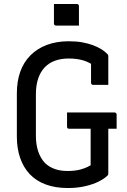

<svg xmlns="http://www.w3.org/2000/svg" viewBox="-20 -928 640 968"><path d="M252 -908Q266 -908 280.5 -908Q295 -908 309.5 -908Q324 -908 338.5 -908Q353 -908 367 -908Q372 -908 375 -905Q378 -902 378 -897V-799Q364 -799 349.5 -799Q335 -799 320.5 -799Q306 -799 291.5 -799Q277 -799 263 -799Q258 -799 255 -802Q252 -805 252 -810ZM318 -361H557Q561 -361 563 -359.5Q565 -358 566.5 -356Q568 -354 568 -350V-279H328Q326 -279 324 -279.5Q322 -280 320.5 -281.5Q319 -283 318.5 -285Q318 -287 318 -290Q318 -309 318 -325.5Q318 -342 318 -361ZM327 -720Q365 -720 395 -714.5Q425 -709 449 -700Q473 -691 491.5 -679.5Q510 -668 522 -655Q525 -652 525.5 -648.5Q526 -645 526 -642Q526 -620 526 -596Q526 -572 526 -548Q526 -524 526 -500Q507 -500 488 -500Q469 -500 450 -500Q445 -500 442 -503Q439 -506 439 -511Q439 -531 439 -550.5Q439 -570 439 -591Q439 -612 439 -636L464 -589Q434 -613 401.5 -623Q369 -633 326 -633Q288 -633 257.5 -622Q227 -611 205.5 -588.5Q184 -566 172.5 -532Q161 -498 161 -453V-243Q161 -198 173 -163.5Q185 -129 207 -106Q228 -86 256 -76Q284 -66 320 -66Q358 -66 384 -73Q410 -80 423.5 -87.5Q437 -95 437 -95Q437 -131 437 -168Q437 -205 437 -241.5Q437 -278 437 -313H530L526 -295Q526 -239 526 -176Q526 -113 526 -54Q526 -51 525.5 -48.5Q525 -46 522 -43Q506 -27 477 -12.5Q448 2 408.5 11Q369 20 322 20Q259 20 210.5 2Q162 -16 130 -50Q98 -84 81.5 -132Q65 -180 65 -239V-457Q65 -518 82 -566Q99 -614 133 -648.5Q167 -683 216 -701.5Q265 -720 327 -720Z"/></svg>

Font: RecMonoLinear Nerd Font Mono
Style: Regular
Weight: 400
Monospace: yes
Version: Version 1.085; ttfautohint (v1.8.4.7-5d5b);Nerd Fonts 3.2.1